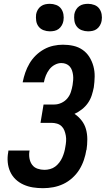

<svg xmlns="http://www.w3.org/2000/svg" viewBox="-20 -977 554 1005"><path d="M205 8Q178 8 152.5 4Q127 0 103.5 -10.5Q80 -21 62 -38Q44 -55 33.5 -78Q23 -101 20.5 -127.5Q18 -154 23 -180L24 -189H135L134 -185Q131 -166 134.5 -147Q138 -128 148.5 -114Q159 -100 176.5 -94Q194 -88 213 -88Q227 -88 242 -92Q257 -96 269 -105Q281 -114 290.5 -126.5Q300 -139 306 -152.5Q312 -166 316 -180Q320 -194 322 -208Q325 -223 326 -238Q327 -253 324.5 -267Q322 -281 317 -294Q312 -307 302 -316.5Q292 -326 278 -330Q264 -334 249 -334H192L208 -430H265Q283 -430 301.5 -438.5Q320 -447 332.5 -462Q345 -477 351 -495.5Q357 -514 360 -532Q362 -545 363 -558Q364 -571 362.5 -583.5Q361 -596 357 -608Q353 -620 345 -629Q337 -638 325.5 -642.5Q314 -647 301 -647Q284 -647 267 -638Q250 -629 238.5 -614Q227 -599 220 -581.5Q213 -564 210 -547V-546H99V-548Q104 -573 112.5 -597.5Q121 -622 134.5 -645Q148 -668 167.5 -687Q187 -706 210.5 -719Q234 -732 259.5 -737.5Q285 -743 309 -743Q338 -743 364.5 -737Q391 -731 412.5 -716Q434 -701 448 -678.5Q462 -656 469 -630Q476 -604 475.5 -576Q475 -548 471 -520Q467 -499 460 -477.5Q453 -456 440 -437.5Q427 -419 408.5 -404.5Q390 -390 370 -381Q391 -367 407 -346.5Q423 -326 430 -301Q437 -276 437 -248Q437 -220 433 -193L432 -192Q428 -166 419 -139.5Q410 -113 395.5 -89.5Q381 -66 359 -46Q337 -26 311.5 -14Q286 -2 259 3Q232 8 205 8ZM441 -813Q424 -813 408 -819Q392 -825 382 -838Q372 -851 369.5 -868Q367 -885 369 -902Q371 -914 377.5 -925.5Q384 -937 394.5 -944.5Q405 -952 417 -954.5Q429 -957 441 -957Q458 -957 474 -951Q490 -945 499.5 -932Q509 -919 512 -902Q515 -885 512 -868Q510 -856 503.5 -844.5Q497 -833 487 -825.5Q477 -818 465 -815.5Q453 -813 441 -813ZM241 -813Q224 -813 208 -819Q192 -825 182 -838Q172 -851 169.5 -868Q167 -885 169 -902Q171 -914 177.5 -925.5Q184 -937 194.5 -944.5Q205 -952 217 -954.5Q229 -957 241 -957Q258 -957 274 -951Q290 -945 299.5 -932Q309 -919 312 -902Q315 -885 312 -868Q310 -856 303.5 -844.5Q297 -833 287 -825.5Q277 -818 265 -815.5Q253 -813 241 -813Z"/></svg>

Font: Iosevka
Style: Bold Italic
Weight: 700
Italic angle: -9°
Monospace: yes
Designer: Belleve Invis
Foundry: Belleve Invis
Version: Version 32.5.0; ttfautohint (v1.8.4)